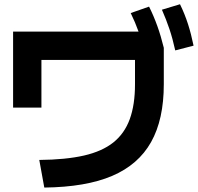

<svg xmlns="http://www.w3.org/2000/svg" viewBox="-20 -872 923 896"><path d="M163.3 -125.6Q286.7 -126.7 371.7 -146.1Q456.7 -165.6 508.9 -207.2Q561.1 -248.9 585.6 -316.1Q610 -383.3 610 -478.9V-592.2H173.3V-370H41.1V-724.4H720L744.4 -648.9V-478.9Q744.4 -314.4 685 -208.9Q625.6 -103.3 503.3 -51.1Q381.1 1.1 186.7 3.3ZM657.8 -624.4Q643.3 -677.8 627.2 -722.8Q611.1 -767.8 590 -811.1L675.6 -841.1Q697.8 -796.7 714.4 -750Q731.1 -703.3 744.4 -648.9ZM797.8 -636.7Q785.6 -692.2 770.6 -736.7Q755.6 -781.1 735.6 -826.7L820 -852.2Q842.2 -806.7 857.2 -760Q872.2 -713.3 883.3 -658.9Z"/></svg>

Font: Paperlogy 7 Bold
Style: Regular
Weight: 700
Designer: redesigned by Lee Juim, glyphs from Gmarket Sans & Montserrat
Foundry: PT&
Version: Version 1.001